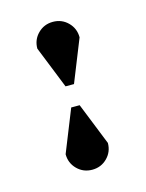

<svg xmlns="http://www.w3.org/2000/svg" viewBox="-66 -824 333 439"><g transform="rotate(-15 100.0 -605.0)"><path d="M100 -780Q121 -780 135.5 -765.5Q150 -751 150 -730L110 -630H90L50 -730Q50 -751 64.5 -765.5Q79 -780 100 -780ZM50 -480 90 -580H110L150 -480Q150 -459 135.5 -444.5Q121 -430 100 -430Q79 -430 64.5 -444.5Q50 -459 50 -480Z"/></g></svg>

Font: GL-CurulMinamoto Light
Style: Regular
Weight: 300
Designer: Eunice (kana); Ryoko NISHIZUKA 西塚涼子 (ideographs); Frank Grießhammer (Latin, Greek & Cyrillic); Wenlong ZHANG
Foundry: Gutenberg Labo; Adobe
Version: Version 1.002